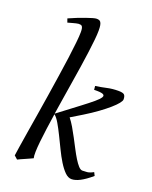

<svg xmlns="http://www.w3.org/2000/svg" viewBox="-143 -820 724 917"><g transform="rotate(20 219.5 -361.0)"><path d="M214.8 -691.9Q214.8 -672.9 211.9 -644.3Q209 -615.7 204.3 -580.1Q199.7 -544.4 193.4 -503.7Q187 -462.9 180.2 -419.9Q173.3 -377 166.3 -333Q159.2 -289.1 152.8 -247.6L257.8 -327.1Q291.5 -352.5 313 -370.6Q334.5 -388.7 340.6 -399.7Q346.7 -410.6 335.2 -415.3Q323.7 -419.9 291 -418.9L289.1 -438Q317.9 -441.9 344.5 -448Q371.1 -454.1 401.9 -454.1Q425.3 -454.1 432.1 -447.3Q439 -440.4 439 -423.8Q439 -416.5 428.5 -403.3Q418 -390.1 397.7 -372.3Q377.4 -354.5 348.6 -333.5Q319.8 -312.5 283.2 -290L226.1 -255.4Q238.8 -239.7 252 -217.5Q265.1 -195.3 277.8 -171.1Q290.5 -147 303 -123Q315.4 -99.1 327.1 -80.1Q338.9 -61 349.6 -49.1Q360.4 -37.1 370.1 -37.1Q381.3 -37.1 394.3 -38.3Q407.2 -39.6 425.8 -49.8L434.1 -33.2Q401.9 -5.9 377.7 6.6Q353.5 19 335 19Q317.4 19 300.8 2.4Q284.2 -14.2 268.3 -40Q252.4 -65.9 237.3 -97.2Q222.2 -128.4 207.8 -157.7Q193.4 -187 179.7 -210.7Q166 -234.4 152.8 -244.6Q146.5 -203.1 141.4 -165.5Q136.2 -127.9 133.1 -97.4Q129.9 -66.9 129.4 -45.2Q128.9 -23.4 131.8 -13.2Q125 -9.8 115 -5.4Q105 -1 94.7 3.7Q84.5 8.3 74.7 12.5Q64.9 16.6 59.1 20L42 4.9Q43.9 -9.3 48.8 -41.3Q53.7 -73.2 60.8 -116.5Q67.9 -159.7 76.4 -211.4Q85 -263.2 93.3 -316.9Q101.6 -370.6 109.6 -423.3Q117.7 -476.1 123.8 -521.5Q129.9 -566.9 133.5 -602.1Q137.2 -637.2 137.2 -655.8Q137.2 -668 135.7 -674.8Q134.3 -681.6 131.3 -685.1Q128.4 -688.5 124 -689.2Q119.6 -689.9 113.8 -689.9Q109.9 -689.9 101.1 -687.7Q92.3 -685.5 83.5 -683.1Q73.2 -680.2 61 -676.8L54.2 -695.8Q74.7 -705.1 95.7 -713.4Q116.7 -721.7 134.8 -728Q152.8 -734.4 166.5 -738.3Q180.2 -742.2 186 -742.2Q192.9 -742.2 198.2 -740.7Q203.6 -739.3 207.3 -734.1Q210.9 -729 212.9 -719Q214.8 -709 214.8 -691.9Z"/></g></svg>

Font: Gentium Plus
Style: Italic
Weight: 400
Italic angle: -8°
Designer: J. Victor Gaultney, Annie Olsen, Iska Routamaa
Foundry: SIL International
Version: Version 1.510